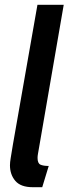

<svg xmlns="http://www.w3.org/2000/svg" viewBox="-20 -770 286 800"><path d="M116.5 10Q66.5 10 44 -16.2Q21.5 -42.5 21.5 -81.5Q21.5 -93 24.5 -111.2Q27.5 -129.5 34 -169L136 -750H245.5L143.5 -159.5Q140 -139 138.2 -129.2Q136.5 -119.5 136.5 -112Q136.5 -89.5 148.5 -84Q160.5 -78.5 183 -78.5L156 10Z"/></svg>

Font: Cabin SemiCondensedSemiBold
Style: Italic
Weight: 600
Width: 4
Italic angle: -10°
Designer: Pablo Impallari
Foundry: Pablo Impallari. http://www.impallari.com Igino Marini. http://www.ikern.com
Version: Version 3.001